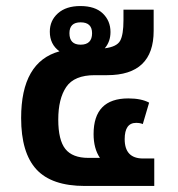

<svg xmlns="http://www.w3.org/2000/svg" viewBox="-20 -616 589 636"><path d="M491 -91H454Q393 -91 393 -155Q393 -209 431 -209Q444 -209 453 -205L474 -276Q448 -290 405 -290Q290 -290 290 -172Q290 -124 311 -93H273Q220 -93 196.5 -122.5Q173 -152 173 -220Q173 -289 199.5 -328Q226 -367 294 -367H335Q489 -367 489 -514V-584H389V-549Q389 -501 378 -481Q367 -461 327 -456Q346 -478 346 -510Q346 -547 320.5 -571.5Q295 -596 246 -596Q199 -596 172 -572Q145 -548 145 -511Q145 -469 177 -446Q50 -411 50 -225Q50 -110 100.5 -55Q151 0 261 0H491ZM247 -468Q210 -468 210 -506Q210 -542 247 -542Q285 -542 285 -506Q285 -468 247 -468Z"/></svg>

Font: Noto Sans Thai UI Semi
Style: Regular
Weight: 600
Designer: Monotype Design Team
Foundry: Monotype Imaging Inc.
Version: Version 1.901